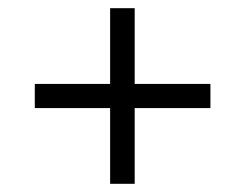

<svg xmlns="http://www.w3.org/2000/svg" viewBox="-20 -592 599 469"><path d="M249 -143V-328H65V-387H249V-572H309V-387H494V-328H309V-143Z"/></svg>

Font: Noto Serif Dogra
Style: Regular
Weight: 400
Designer: Ek Type
Foundry: Ek Type
Version: Version 1.005